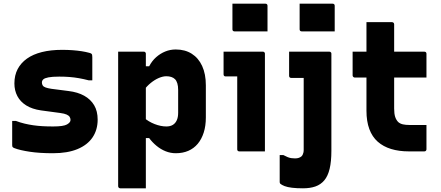

<svg xmlns="http://www.w3.org/2000/svg" viewBox="-20 -820 2390 1040"><path d="M268 -135Q324 -135 343 -146Q362 -157 362 -170Q362 -179 357.5 -186.5Q353 -194 341 -199.5Q329 -205 306 -208L202 -222Q154 -229 122 -249Q90 -269 74 -299.5Q58 -330 58 -368Q58 -412 75.5 -445.5Q93 -479 126 -502.5Q159 -526 207 -538Q255 -550 316 -550Q347 -550 373.5 -548Q400 -546 422.5 -542.5Q445 -539 463 -534Q471 -532 474.5 -529.5Q478 -527 479 -522.5Q480 -518 480 -510Q480 -486 480 -450.5Q480 -415 480 -385H460Q433 -392 407.5 -396.5Q382 -401 356 -403Q330 -405 301 -405Q263 -405 242.5 -401Q222 -397 214.5 -390Q207 -383 207 -373Q207 -364 211.5 -357Q216 -350 227.5 -346Q239 -342 258 -339L351 -327Q401 -321 436 -301.5Q471 -282 490 -250Q509 -218 509 -172Q509 -117 481.5 -76Q454 -35 400 -12.5Q346 10 267 10Q231 10 199.5 8Q168 6 141.5 2Q115 -2 93.5 -7Q72 -12 57 -18Q50 -21 48 -24Q46 -27 46 -36Q46 -61 46 -96.5Q46 -132 46 -165H66Q90 -156 113 -150.5Q136 -145 160 -141.5Q184 -138 210.5 -136.5Q237 -135 268 -135Z M620 -540Q644 -540 667 -540Q690 -540 712.5 -540Q735 -540 759 -540Q763 -540 765 -538.5Q767 -537 768.5 -535Q770 -533 770 -529Q770 -438 770 -347Q770 -256 770 -164.5Q770 -73 770 18Q770 109 770 200Q746 200 723.5 200Q701 200 678 200Q655 200 631 200Q628 200 625.5 198.5Q623 197 621.5 194.5Q620 192 620 189Q620 111 620 32.5Q620 -46 620 -125Q620 -204 620 -282.5Q620 -361 620 -439Q620 -468 620 -493Q620 -518 620 -540ZM932 -552Q982 -552 1018.5 -529Q1055 -506 1075 -462.5Q1095 -419 1095 -358V-184Q1095 -138 1083.5 -102Q1072 -66 1051 -41Q1030 -16 1000 -3Q970 10 932 10Q904 10 877.5 -0.5Q851 -11 828 -30Q805 -49 788 -72H758V-184Q784 -161 817.5 -148Q851 -135 881 -135Q902 -135 916 -143.5Q930 -152 937.5 -168.5Q945 -185 945 -209V-333Q945 -354 940.5 -368.5Q936 -383 928 -391Q920 -399 908 -403Q896 -407 881 -407Q862 -407 840 -397.5Q818 -388 797 -371Q776 -354 759 -331V-461H788Q803 -490 825.5 -510Q848 -530 875 -541Q902 -552 932 -552Z M1265 -11Q1265 -35 1265 -74.5Q1265 -114 1265 -161Q1265 -208 1265 -255Q1265 -302 1265 -342Q1265 -382 1265 -406H1260Q1255 -406 1248 -406Q1241 -406 1233 -406Q1225 -406 1217 -406Q1209 -406 1202 -406Q1197 -406 1194 -409Q1191 -412 1191 -417Q1191 -447 1191 -478.5Q1191 -510 1191 -540Q1208 -540 1230.5 -540Q1253 -540 1278.5 -540Q1304 -540 1328 -540Q1352 -540 1372 -540Q1392 -540 1404 -540Q1408 -540 1410 -538.5Q1412 -537 1413.5 -535Q1415 -533 1415 -529Q1415 -483 1415 -427.5Q1415 -372 1415 -314Q1415 -256 1415 -201Q1415 -146 1415 -99Q1415 -83 1415 -66.5Q1415 -50 1415 -33.5Q1415 -17 1415 0Q1378 0 1346 0Q1314 0 1276 0Q1271 0 1268 -3Q1265 -6 1265 -11ZM1239 -800Q1260 -800 1282.5 -800Q1305 -800 1328.5 -800Q1352 -800 1374.5 -800Q1397 -800 1418 -800Q1423 -800 1426 -797Q1429 -794 1429 -789V-650Q1408 -650 1385.5 -650Q1363 -650 1339.5 -650Q1316 -650 1293.5 -650Q1271 -650 1250 -650Q1245 -650 1242 -653Q1239 -656 1239 -661Z M1764 -540Q1768 -540 1770 -538.5Q1772 -537 1773.5 -535Q1775 -533 1775 -529Q1775 -480 1775 -431Q1775 -382 1775 -332Q1775 -282 1775 -229.5Q1775 -177 1775 -121Q1775 -65 1775 -3Q1775 55 1765.5 94.5Q1756 134 1736.5 157Q1717 180 1688.5 190Q1660 200 1621 200Q1587 200 1562 197Q1537 194 1521.5 188Q1506 182 1498 175Q1497 173 1496 171Q1495 169 1495 167Q1495 132 1495 93Q1495 54 1495 20H1515Q1528 27 1538 31Q1548 35 1557.5 36.5Q1567 38 1578 38Q1590 38 1598.5 35Q1607 32 1613 27Q1617 23 1619.5 18Q1622 13 1623.5 6.5Q1625 0 1625 -8Q1625 -73 1625 -126Q1625 -179 1625 -224.5Q1625 -270 1625 -312Q1625 -354 1625 -398H1619Q1616 -398 1608.5 -398Q1601 -398 1591.5 -398Q1582 -398 1573 -398Q1564 -398 1557 -398Q1552 -398 1549 -401Q1546 -404 1546 -409Q1546 -442 1546 -474.5Q1546 -507 1546 -540Q1583 -540 1614.5 -540Q1646 -540 1672.5 -540Q1699 -540 1722 -540Q1745 -540 1764 -540ZM1603 -800Q1624 -800 1646.5 -800Q1669 -800 1692.5 -800Q1716 -800 1738.5 -800Q1761 -800 1782 -800Q1787 -800 1790 -797Q1793 -794 1793 -789V-650Q1772 -650 1749.5 -650Q1727 -650 1703.5 -650Q1680 -650 1657.5 -650Q1635 -650 1614 -650Q1609 -650 1606 -653Q1603 -656 1603 -661Z M1890 -540H2279Q2284 -540 2287 -537Q2290 -534 2290 -529Q2290 -506 2290 -485.5Q2290 -465 2290 -444Q2290 -423 2290 -400H1901Q1899 -400 1897 -401Q1895 -402 1893.5 -403.5Q1892 -405 1891 -407Q1890 -409 1890 -411Q1890 -434 1890 -455Q1890 -476 1890 -496.5Q1890 -517 1890 -540ZM2290 -143Q2290 -110 2290 -77Q2290 -44 2290 -11Q2290 -7 2287 -3.5Q2284 0 2279 0Q2269 0 2258.5 0Q2248 0 2237 0Q2226 0 2215.5 0Q2205 0 2194 0Q2141 0 2098.5 -13Q2056 -26 2026 -52.5Q1996 -79 1980.5 -121Q1965 -163 1965 -220Q1965 -268 1965 -315.5Q1965 -363 1965 -411Q1965 -459 1965 -506.5Q1965 -554 1965 -602Q1965 -627 1965 -651Q1965 -675 1965 -700Q2000 -700 2035 -700Q2070 -700 2104 -700Q2107 -700 2109.5 -698.5Q2112 -697 2113.5 -694.5Q2115 -692 2115 -689Q2115 -632 2115 -575Q2115 -518 2115 -460.5Q2115 -403 2115 -346Q2115 -289 2115 -232Q2115 -204 2120.5 -187Q2126 -170 2137 -159Q2147 -150 2162 -146.5Q2177 -143 2199 -143Q2213 -143 2226 -143Q2239 -143 2252.5 -143Q2266 -143 2279 -143Z"/></svg>

Font: Recursive ExtraBold
Style: Regular
Weight: 800
Version: Version 1.085